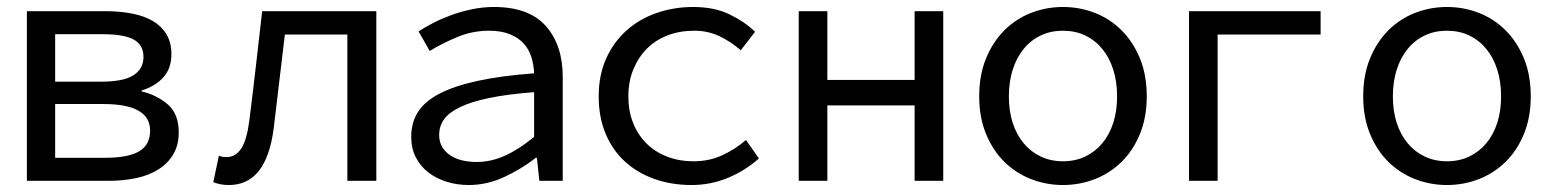

<svg xmlns="http://www.w3.org/2000/svg" viewBox="-20 -518 4440 550"><path d="M290 0Q334 0 371 -8Q408 -16 435 -33.5Q462 -51 477 -77Q492 -103 492 -139Q492 -192 460.5 -219Q429 -246 386 -256V-259Q425 -271 448 -296.5Q471 -322 471 -363Q471 -396 457 -419.5Q443 -443 418.5 -457.5Q394 -472 359 -479Q324 -486 282 -486H57V0ZM138 -220H276Q410 -220 410 -144Q410 -103 378.5 -84.5Q347 -66 281 -66H138ZM138 -420H274Q336 -420 363.5 -404.5Q391 -389 391 -355Q391 -321 362.5 -302.5Q334 -284 268 -284H138Z M591 4Q602 8 612 10Q622 12 636 12Q743 12 764 -150Q772 -217 780 -284.5Q788 -352 796 -419H975V0H1058V-486H731Q722 -407 713 -328.5Q704 -250 694 -171Q687 -117 671 -92.5Q655 -68 629 -68Q622 -68 617 -69Q612 -70 607 -72Z M1525 0H1592V-298Q1592 -389 1543.5 -443.5Q1495 -498 1395 -498Q1363 -498 1332 -491.5Q1301 -485 1273.5 -475Q1246 -465 1221.5 -452.5Q1197 -440 1179 -428L1211 -372Q1245 -393 1289 -411.5Q1333 -430 1381 -430Q1416 -430 1440.5 -420Q1465 -410 1480 -393.5Q1495 -377 1502 -355Q1509 -333 1510 -308Q1416 -301 1349 -286.5Q1282 -272 1239.5 -250Q1197 -228 1177.5 -197.5Q1158 -167 1158 -126Q1158 -93 1171 -67.5Q1184 -42 1206.5 -24.5Q1229 -7 1259 2.5Q1289 12 1323 12Q1375 12 1424.5 -11Q1474 -34 1515 -66H1518ZM1510 -126Q1468 -91 1427.5 -72.5Q1387 -54 1345 -54Q1324 -54 1304.5 -58.5Q1285 -63 1270.5 -72.5Q1256 -82 1247 -96.5Q1238 -111 1238 -132Q1238 -156 1251.5 -175.5Q1265 -195 1296.5 -210.5Q1328 -226 1380 -237Q1432 -248 1510 -254Z M2117 -117Q2087 -91 2049.5 -73.5Q2012 -56 1967 -56Q1925 -56 1890.5 -69.5Q1856 -83 1831.5 -107.5Q1807 -132 1793.5 -166Q1780 -200 1780 -242Q1780 -284 1794 -318.5Q1808 -353 1832.5 -378Q1857 -403 1892 -416.5Q1927 -430 1969 -430Q2007 -430 2039.5 -415Q2072 -400 2102 -374L2143 -427Q2113 -456 2069.5 -477Q2026 -498 1966 -498Q1911 -498 1861.5 -481Q1812 -464 1775 -431Q1738 -398 1716.5 -350.5Q1695 -303 1695 -242Q1695 -182 1715 -134.5Q1735 -87 1771 -54.5Q1807 -22 1855.5 -5Q1904 12 1961 12Q2015 12 2064 -8Q2113 -28 2154 -64Z M2350 0V-216H2600V0H2682V-486H2600V-289H2350V-486H2268V0Z M2785 -242Q2785 -182 2804.5 -134.5Q2824 -87 2857 -54.5Q2890 -22 2933.5 -5Q2977 12 3025 12Q3073 12 3116.5 -5Q3160 -22 3193 -54.5Q3226 -87 3245.5 -134.5Q3265 -182 3265 -242Q3265 -303 3245.5 -350.5Q3226 -398 3193 -431Q3160 -464 3116.5 -481Q3073 -498 3025 -498Q2977 -498 2933.5 -481Q2890 -464 2857 -431Q2824 -398 2804.5 -350.5Q2785 -303 2785 -242ZM2870 -242Q2870 -284 2881 -318.5Q2892 -353 2912.5 -378Q2933 -403 2961.5 -416.5Q2990 -430 3025 -430Q3060 -430 3088.5 -416.5Q3117 -403 3137.5 -378Q3158 -353 3169 -318.5Q3180 -284 3180 -242Q3180 -200 3169 -166Q3158 -132 3137.5 -107.5Q3117 -83 3088.5 -69.5Q3060 -56 3025 -56Q2990 -56 2961.5 -69.5Q2933 -83 2912.5 -107.5Q2892 -132 2881 -166Q2870 -200 2870 -242Z M3468 0V-419H3763V-486H3386V0Z M3885 -242Q3885 -182 3904.5 -134.5Q3924 -87 3957 -54.5Q3990 -22 4033.5 -5Q4077 12 4125 12Q4173 12 4216.5 -5Q4260 -22 4293 -54.5Q4326 -87 4345.5 -134.5Q4365 -182 4365 -242Q4365 -303 4345.5 -350.5Q4326 -398 4293 -431Q4260 -464 4216.5 -481Q4173 -498 4125 -498Q4077 -498 4033.5 -481Q3990 -464 3957 -431Q3924 -398 3904.5 -350.5Q3885 -303 3885 -242ZM3970 -242Q3970 -284 3981 -318.5Q3992 -353 4012.5 -378Q4033 -403 4061.5 -416.5Q4090 -430 4125 -430Q4160 -430 4188.5 -416.5Q4217 -403 4237.5 -378Q4258 -353 4269 -318.5Q4280 -284 4280 -242Q4280 -200 4269 -166Q4258 -132 4237.5 -107.5Q4217 -83 4188.5 -69.5Q4160 -56 4125 -56Q4090 -56 4061.5 -69.5Q4033 -83 4012.5 -107.5Q3992 -132 3981 -166Q3970 -200 3970 -242Z"/></svg>

Font: Codetta
Style: Regular
Weight: 400
Italic angle: -11°
Designer: Ulrich Proeller
Foundry: PROSA GmbH
Version: Version 2.00;September 29, 2018;FontCreator 11.5.0.2427 64-b